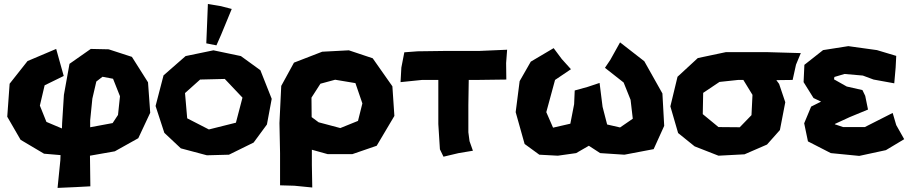

<svg xmlns="http://www.w3.org/2000/svg" viewBox="-20 -752 4461 943"><path d="M255.9 -511.7 115.2 -452.1 27.3 -340.8 15.6 -178.7 81.1 -65.4 196.3 2.9 277.3 9.8 276.4 35.2 262.7 170.9 350.6 167 423.8 163.1 421.9 14.6V12.7L543.9 -8.8L659.2 -73.2L717.8 -198.2L707 -347.7L627.9 -472.7L513.7 -509.8L425.8 -511.7L321.3 -438.5L293.9 -286.1L285.2 -148.4L284.2 -121.1L208 -153.3L175.8 -233.4L199.2 -333L293 -378.9L274.4 -445.3ZM422.9 -127V-161.1L433.6 -267.6L453.1 -351.6L483.4 -375L535.2 -365.2L569.3 -279.3L559.6 -187.5L533.2 -147.5Z M1001 -732.4 997.1 -633.8 993.2 -539.1 1043 -529.3 1065.4 -580.1 1118.2 -708 1065.4 -721.7ZM1084 -364.3 1170.9 -272.5 1138.7 -149.4 1005.9 -116.2 899.4 -170.9 888.7 -294.9 962.9 -361.3ZM1028.3 -504.9 891.6 -476.6 783.2 -381.8 744.1 -231.4 787.1 -99.6 868.2 -23.4 996.1 10.7 1104.5 7.8 1225.6 -51.8 1291 -140.6 1314.5 -266.6 1258.8 -407.2 1163.1 -476.6Z M1509.8 -272.5 1553.7 -340.8 1626 -360.4 1725.6 -343.8 1759.8 -244.1 1738.3 -158.2 1651.4 -123 1544.9 -151.4 1510.7 -176.8ZM1355.5 158.2 1425.8 160.2 1513.7 168.9 1511.7 58.6V-16.6L1588.9 4.9H1710.9L1830.1 -36.1L1917 -182.6L1907.2 -328.1L1810.5 -465.8L1693.4 -504.9L1562.5 -498L1423.8 -444.3L1361.3 -330.1L1352.5 -147.5L1355.5 0Z M1965.8 -495.1 1951.2 -419.9 1947.3 -348.6 2052.7 -359.4H2132.8V-278.3V-142.6L2140.6 -18.6L2158.2 17.6L2232.4 0L2302.7 -11.7L2286.1 -58.6L2280.3 -102.5V-236.3L2282.2 -359.4H2323.2L2466.8 -361.3L2465.8 -442.4L2470.7 -507.8L2336.9 -502H2179.7L2031.2 -500Z M2699.2 -515.6 2586.9 -449.2 2532.2 -353.5 2512.7 -201.2 2556.6 -44.9 2628.9 7.8 2719.7 12.7 2809.6 0 2872.1 -36.1 2927.7 0 3046.9 7.8 3190.4 -19.5 3242.2 -133.8 3233.4 -293 3144.5 -451.2 3025.4 -543.9 2977.5 -458 2951.2 -418.9 3043 -346.7 3077.1 -261.7 3087.9 -168.9 3025.4 -126 2961.9 -140.6 2939.5 -227.5 2924.8 -344.7 2866.2 -325.2 2802.7 -307.6 2799.8 -240.2 2781.2 -144.5 2696.3 -125 2663.1 -201.2 2706.1 -359.4 2784.2 -412.1 2739.3 -461.9Z M3913.1 -491.2 3742.2 -496.1H3545.9L3407.2 -466.8L3307.6 -375L3272.5 -229.5L3310.5 -98.6L3391.6 -33.2L3508.8 12.7L3636.7 5.9L3747.1 -42L3810.5 -113.3L3836.9 -250L3806.6 -339.8L3793 -358.4L3873 -359.4L3889.6 -434.6ZM3675.8 -286.1 3670.9 -186.5 3613.3 -127 3508.8 -127.9 3431.6 -191.4 3433.6 -295.9 3513.7 -349.6 3605.5 -359.4H3630.9Z M4381.8 -477.5 4287.1 -505.9 4146.5 -525.4 4022.5 -505.9 3930.7 -433.6 3926.8 -348.6 3975.6 -270.5 4012.7 -252.9 3963.9 -228.5 3929.7 -146.5 3948.2 -57.6 4060.5 0 4200.2 13.7 4331.1 -14.6 4420.9 -68.4 4381.8 -137.7 4364.3 -197.3 4227.5 -127.9H4121.1L4080.1 -141.6L4081.1 -143.6L4153.3 -176.8L4243.2 -213.9L4229.5 -281.2L4215.8 -309.6L4138.7 -327.1L4076.2 -362.3L4078.1 -374L4127.9 -388.7L4217.8 -380.9L4270.5 -361.3L4372.1 -342.8L4378.9 -419.9Z"/></svg>

Font: MaokenAssortedSans-TC
Style: Regular
Weight: 500
Version: Version 0.83